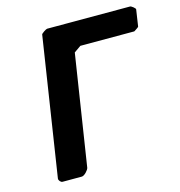

<svg xmlns="http://www.w3.org/2000/svg" viewBox="-105 -800 837 894"><g transform="rotate(-15 313.0 -353.5)"><path d="M87 0H180C193 0 213 -23 215 -33L298 -567C301 -569 327 -587 331 -590H591C592 -591 613 -603 614 -607L626 -687C627 -692 608 -707 602 -707H202C197 -707 174 -692 173 -687L70 -20C69 -11 79 0 87 0Z"/></g></svg>

Font: Asimov Print
Style: CIt
Weight: 500
Designer: Google
Version: Version 2.000980: 2014